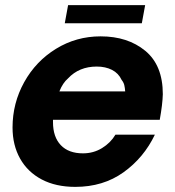

<svg xmlns="http://www.w3.org/2000/svg" viewBox="-20 -718 684 750"><path d="M29 -220Q29 -315 74.5 -397Q120 -479 199 -527.5Q278 -576 373 -576Q479 -576 547.5 -519.5Q616 -463 616 -350Q615 -311 604 -250H187V-241Q187 -183 217.5 -151Q248 -119 304 -119Q345 -119 378.5 -139.5Q412 -160 431 -192H585Q542 -102 462.5 -45Q383 12 274 12Q198 12 143 -17Q88 -46 58.5 -98.5Q29 -151 29 -220ZM469 -361Q468 -375 465.5 -385.5Q463 -396 455 -406Q443 -432 417.5 -445Q392 -458 358 -458Q289 -458 246 -412Q225 -394 212 -361ZM534 -627H233L246 -698H547Z"/></svg>

Font: Open Sauce One ExtraBold Italic
Style: Regular
Weight: 800
Italic angle: -10°
Designer: Alfredo Marco Pradil
Foundry: Creative Sauce Fz LLC
Version: Version 1.477